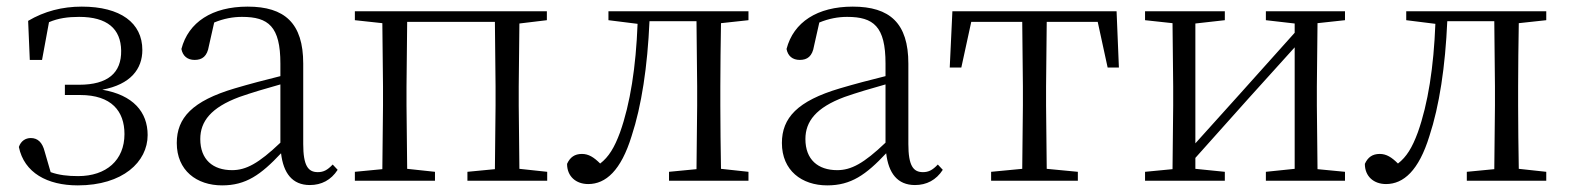

<svg xmlns="http://www.w3.org/2000/svg" viewBox="-20 -546 4739 580"><path d="M215 14C351 14 426 -57 426 -138C426 -208 382 -259 289 -275C375 -291 410 -338 410 -395C410 -477 344 -526 227 -526C168 -526 114 -512 65 -483L70 -365H107L128 -479C156 -491 185 -495 219 -495C304 -495 345 -459 346 -393C347 -326 306 -290 219 -290H176V-259H222C317 -259 356 -210 356 -141C356 -62 301 -14 216 -14C185 -14 158 -17 133 -26L115 -88C108 -116 94 -129 73 -129C57 -129 43 -120 37 -102C53 -24 123 14 215 14Z M916 13C951 13 980 -2 1000 -33L985 -49C969 -32 957 -26 940 -26C911 -26 896 -45 896 -111V-354C896 -476 840 -526 728 -526C621 -526 549 -479 528 -398C532 -377 546 -365 568 -365C591 -365 606 -376 611 -407L627 -478C656 -490 684 -495 711 -495C791 -495 827 -466 827 -354V-316C782 -305 733 -292 689 -279C561 -241 514 -190 514 -114C514 -31 574 14 651 14C723 14 768 -18 829 -83C836 -23 863 13 916 13ZM827 -115C761 -52 723 -32 681 -32C623 -32 585 -64 585 -126C585 -179 617 -221 703 -253C740 -266 784 -279 827 -291Z M1052 -485 1135 -476 1137 -285V-227L1135 -35L1052 -27V0H1294V-27L1210 -36L1208 -227V-285L1210 -480H1475L1477 -285V-227L1475 -35L1392 -27V0H1633V-27L1549 -36L1547 -227V-285L1549 -475L1632 -485V-512H1052Z M2083 0H2241V-27L2158 -36C2157 -91 2156 -173 2156 -227V-285C2156 -338 2157 -420 2158 -476L2241 -485V-512H1818V-485L1906 -474C1901 -344 1884 -233 1853 -146C1836 -100 1819 -72 1793 -52C1774 -71 1758 -81 1738 -81C1716 -81 1702 -71 1693 -51C1693 -13 1720 10 1757 10C1810 10 1856 -31 1888 -135C1918 -226 1936 -345 1942 -482H2084L2086 -285V-227L2084 -35L2001 -27V0Z M2744 13C2779 13 2808 -2 2828 -33L2813 -49C2797 -32 2785 -26 2768 -26C2739 -26 2724 -45 2724 -111V-354C2724 -476 2668 -526 2556 -526C2449 -526 2377 -479 2356 -398C2360 -377 2374 -365 2396 -365C2419 -365 2434 -376 2439 -407L2455 -478C2484 -490 2512 -495 2539 -495C2619 -495 2655 -466 2655 -354V-316C2610 -305 2561 -292 2517 -279C2389 -241 2342 -190 2342 -114C2342 -31 2402 14 2479 14C2551 14 2596 -18 2657 -83C2664 -23 2691 13 2744 13ZM2655 -115C2589 -52 2551 -32 2509 -32C2451 -32 2413 -64 2413 -126C2413 -179 2445 -221 2531 -253C2568 -266 2612 -279 2655 -291Z M3067 0H3236V-27L3142 -36L3140 -227V-285L3142 -480H3296L3326 -342H3360L3353 -512H2857L2849 -342H2884L2914 -480H3068L3070 -285V-227L3068 -36L2974 -27V0Z M3804 -485 3891 -475V-447L3727 -264L3591 -113V-475L3680 -485V-512H3439V-485L3522 -476L3524 -285V-227L3522 -35L3439 -27V0H3680V-27L3591 -36V-69L3751 -248L3891 -403V-36L3804 -27V0H4043V-27L3960 -35L3958 -227V-285L3960 -476L4043 -485V-512H3804Z M4493 0H4651V-27L4568 -36C4567 -91 4566 -173 4566 -227V-285C4566 -338 4567 -420 4568 -476L4651 -485V-512H4228V-485L4316 -474C4311 -344 4294 -233 4263 -146C4246 -100 4229 -72 4203 -52C4184 -71 4168 -81 4148 -81C4126 -81 4112 -71 4103 -51C4103 -13 4130 10 4167 10C4220 10 4266 -31 4298 -135C4328 -226 4346 -345 4352 -482H4494L4496 -285V-227L4494 -35L4411 -27V0Z"/></svg>

Font: Noto Serif CJK HK Light
Style: Regular
Weight: 300
Designer: Ryoko NISHIZUKA 西塚涼子 (kana & ideographs); Frank Grießhammer (Latin, Greek & Cyrillic); Wenlong ZHANG 张文龙 (bopomofo); San
Foundry: Adobe
Version: Version 2.001;hotconv 1.1.0;makeotfexe 2.6.0